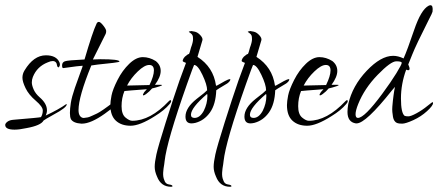

<svg xmlns="http://www.w3.org/2000/svg" viewBox="-42 -469 1680 736"><path d="M14 28Q-22 28 -22 10Q-22 4 -13.5 -2.5Q-5 -9 11 -10Q108 -18 115 -20Q122 -31 122 -45.5Q122 -60 95 -83Q68 -106 56 -131Q44 -156 44 -171Q44 -186 52 -199Q87 -257 134 -257Q174 -257 186 -230Q189 -222 186.5 -216Q184 -210 181 -211Q178 -212 177 -217Q175 -235 160 -235Q152 -235 141 -230Q100 -214 84 -174Q80 -164 80 -153Q80 -142 87 -126Q94 -110 110 -96Q138 -72 138 -46Q138 -36 133 -26Q184 -50 212 -70L214 -69Q213 -56 164 -30Q148 -21 136 -14L125 -7Q115 12 60 22Q32 28 14 28Z M343 -242Q416 -242 416 -233Q416 -231 392 -228Q315 -220 308 -218Q259 -98 259 -47Q259 -31 265.5 -23.5Q272 -16 280.5 -17Q289 -18 294.5 -19Q300 -20 311.5 -25.5Q323 -31 330 -34Q347 -42 395 -79Q412 -91 413 -84Q413 -71 359.5 -33Q306 5 272 5Q271 5 270 5Q239 3 230 -12Q226 -20 226 -36Q226 -52 229.5 -74.5Q233 -97 245 -132Q257 -167 266.5 -192Q276 -217 275 -217Q264 -217 201 -208Q196 -207 196 -218.5Q196 -230 206.5 -234Q217 -238 282 -241Q313 -347 328 -378Q331 -385 337 -385Q343 -385 354 -371Q365 -357 365 -350Q365 -343 363 -339L314 -241Q328 -242 343 -242Z M555 -235Q574 -220 574 -197Q574 -174 552 -144H572Q587 -144 571 -138.5Q555 -133 541 -130Q531 -118 518 -108.5Q505 -99 506 -107L511 -116L521 -127Q440 -121 435 -120Q424 -93 424 -62Q424 -31 439 -18.5Q454 -6 465 -6Q534 -6 605 -81Q614 -90 614 -80Q614 -77 608 -70Q588 -46 552 -24Q494 13 458.5 13Q423 13 402 -6.5Q381 -26 381 -66Q381 -80 385.5 -103Q390 -126 408.5 -162.5Q427 -199 453.5 -224.5Q480 -250 505.5 -250Q531 -250 555 -235ZM531 -143Q548 -178 548 -199Q548 -220 530 -220Q512 -220 486 -195Q460 -170 445 -141Q519 -143 531 -143Z M692 4Q669 4 669 -22Q669 -56 712 -90Q727 -102 740 -112L752 -123Q752 -144 734 -182Q716 -220 702 -220Q701 -220 675 -147Q597 74 589 149Q589 152 587.5 161Q586 170 585 176.5Q584 183 583.5 192Q583 201 584 208Q585 215 588 222Q592 236 605.5 238Q619 240 619 244Q620 247 614 247Q575 247 560 208Q551 188 551 170.5Q551 153 557.5 123Q564 93 593 1Q622 -91 646 -160L671 -228Q670 -228 667 -229.5Q664 -231 662 -232Q657 -233 659 -239.5Q661 -246 667 -252Q682 -265 682 -261Q685 -267 686.5 -273Q688 -279 690 -286Q698 -307 698 -318.5Q698 -330 696 -333.5Q694 -337 693 -338Q692 -339 689.5 -341Q687 -343 686 -344Q679 -347 684 -348.5Q689 -350 691.5 -350Q694 -350 705 -347.5Q716 -345 726 -334Q736 -323 734 -315L715 -251Q776 -212 786 -141Q786 -138 804 -149Q841 -171 841 -164Q840 -157 829 -149Q787 -124 787 -123Q785 -69 763 -38Q741 -7 707 2Q698 4 692 4ZM752 -109Q690 -56 690 -29Q690 -17 704 -17Q724 -17 739 -44Q753 -72 753 -101Q753 -106 752 -109Z M918 4Q895 4 895 -22Q895 -56 938 -90Q953 -102 966 -112L978 -123Q978 -144 960 -182Q942 -220 928 -220Q927 -220 901 -147Q823 74 815 149Q815 152 813.5 161Q812 170 811 176.5Q810 183 809.5 192Q809 201 810 208Q811 215 814 222Q818 236 831.5 238Q845 240 845 244Q846 247 840 247Q801 247 786 208Q777 188 777 170.5Q777 153 783.5 123Q790 93 819 1Q848 -91 872 -160L897 -228Q896 -228 893 -229.5Q890 -231 888 -232Q883 -233 885 -239.5Q887 -246 893 -252Q908 -265 908 -261Q911 -267 912.5 -273Q914 -279 916 -286Q924 -307 924 -318.5Q924 -330 922 -333.5Q920 -337 919 -338Q918 -339 915.5 -341Q913 -343 912 -344Q905 -347 910 -348.5Q915 -350 917.5 -350Q920 -350 931 -347.5Q942 -345 952 -334Q962 -323 960 -315L941 -251Q1002 -212 1012 -141Q1012 -138 1030 -149Q1067 -171 1067 -164Q1066 -157 1055 -149Q1013 -124 1013 -123Q1011 -69 989 -38Q967 -7 933 2Q924 4 918 4ZM978 -109Q916 -56 916 -29Q916 -17 930 -17Q950 -17 965 -44Q979 -72 979 -101Q979 -106 978 -109Z M1232 -235Q1251 -220 1251 -197Q1251 -174 1229 -144H1249Q1264 -144 1248 -138.5Q1232 -133 1218 -130Q1208 -118 1195 -108.5Q1182 -99 1183 -107L1188 -116L1198 -127Q1117 -121 1112 -120Q1101 -93 1101 -62Q1101 -31 1116 -18.5Q1131 -6 1142 -6Q1211 -6 1282 -81Q1291 -90 1291 -80Q1291 -77 1285 -70Q1265 -46 1229 -24Q1171 13 1135.5 13Q1100 13 1079 -6.5Q1058 -26 1058 -66Q1058 -80 1062.5 -103Q1067 -126 1085.5 -162.5Q1104 -199 1130.5 -224.5Q1157 -250 1182.5 -250Q1208 -250 1232 -235ZM1208 -143Q1225 -178 1225 -199Q1225 -220 1207 -220Q1189 -220 1163 -195Q1137 -170 1122 -141Q1196 -143 1208 -143Z M1515 -202Q1495 -147 1495 -91.5Q1495 -36 1509 -25Q1514 -23 1523.5 -23Q1533 -23 1555 -35Q1577 -47 1596.5 -63Q1616 -79 1617 -77.5Q1618 -76 1618 -74Q1618 -64 1595 -43Q1572 -22 1542.5 -8.5Q1513 5 1499.5 5Q1486 5 1480 2.5Q1474 0 1470 -6Q1466 -12 1464.5 -20.5Q1463 -29 1462 -39.5Q1461 -50 1462 -61Q1463 -72 1464 -82.5Q1465 -93 1466.5 -103Q1468 -113 1469 -120Q1470 -127 1472 -136L1460 -122Q1360 4 1325 4Q1323 4 1322 4Q1290 -1 1290 -40Q1290 -53 1293 -70Q1309 -140 1363.5 -197.5Q1418 -255 1465 -255Q1484 -255 1505 -245Q1519 -276 1545.5 -354Q1572 -432 1601 -447Q1605 -449 1608 -449Q1619 -449 1616 -424Q1616 -421 1601 -392Q1552 -295 1538.5 -260.5Q1525 -226 1523 -222Q1534 -198 1521 -200ZM1331 -70Q1321 -45 1321 -31Q1321 -17 1330 -17Q1355 -17 1423 -109Q1457 -155 1477.5 -188.5Q1498 -222 1498 -228Q1498 -234 1477 -234Q1456 -234 1405.5 -182Q1355 -130 1331 -70Z"/></svg>

Font: Lovers Quarrel
Style: Regular
Weight: 400
Designer: Robert E. Leuschke
Foundry: Robert E. Leuschke
Version: Version 1.001